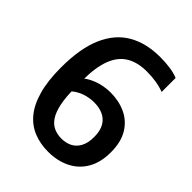

<svg xmlns="http://www.w3.org/2000/svg" viewBox="-213 -869 996 996"><g transform="rotate(45 285.0 -370.5)"><path d="M313 9.5Q255.5 9.5 207.5 -9.8Q159.5 -29 124.8 -71Q90 -113 70.8 -181.2Q51.5 -249.5 51.5 -347Q51.5 -487 90.2 -576Q129 -665 201.8 -707.2Q274.5 -749.5 377.5 -749.5Q413.5 -749.5 448 -745Q482.5 -740.5 510.5 -729V-626.5Q481 -637.5 448.8 -642.5Q416.5 -647.5 382 -647.5Q314 -647.5 268.5 -620.2Q223 -593 200.2 -533.8Q177.5 -474.5 177.5 -378.5V-327.5Q177.5 -256.5 187.2 -210Q197 -163.5 215 -136.8Q233 -110 258.2 -98.8Q283.5 -87.5 314 -87.5Q346.5 -87.5 372.2 -100.5Q398 -113.5 413.2 -141.5Q428.5 -169.5 428.5 -214Q428.5 -259 412.2 -287Q396 -315 367.5 -328Q339 -341 302 -341Q275 -341 247.8 -334Q220.5 -327 196 -311.5Q171.5 -296 153.5 -271V-368Q181 -401 227.5 -419.2Q274 -437.5 326 -437.5Q387 -437.5 437 -414.2Q487 -391 516.5 -342.5Q546 -294 546 -218.5Q546 -145 516.5 -94Q487 -43 434.2 -16.8Q381.5 9.5 313 9.5Z"/></g></svg>

Font: Encode Sans SC SemiCondensed SemiBold
Style: Regular
Weight: 600
Width: 4
Designer: Multiple Designers
Foundry: Impallari Type
Version: Version 3.002